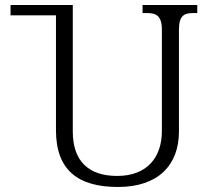

<svg xmlns="http://www.w3.org/2000/svg" viewBox="-20 -734 825 765"><path d="M766 -714H548V-682H566C600 -682 625 -673 625 -616V-212C625 -106 565 -33 447 -33C334 -33 270 -91 270 -210V-714H22V-673H203V-215C203 -56 291 11 450 11C609 11 693 -75 693 -210V-616C693 -673 715 -682 750 -682H766Z"/></svg>

Font: Noto Serif Georgian Light
Style: Regular
Weight: 300
Designer: Monotype Design Team, Akaki Razmadze
Foundry: Google LLC
Version: Version 2.003